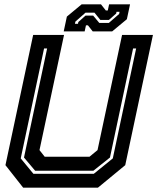

<svg xmlns="http://www.w3.org/2000/svg" viewBox="-20 -860 721 880"><path d="M86 0 5 -103 132 -700H273.5L161 -172L185 -141.5H390L427 -172L539.5 -700H681L554 -103L429 0ZM133 -63.5H410L497 -134L604 -638H590L484 -138L408 -77.5H141L90 -138L196 -638H182L75 -134ZM272 -716 286.5 -784 354 -840H443L465 -812H474L480 -840H576L561.5 -772L494 -716H405L383 -744H374L368 -716ZM323.5 -751H337.5L339 -759L372 -788.5H407L435 -755H479L526 -796L528 -806H514L512.5 -798L479 -768.5H440L413 -802H372L325.5 -761Z"/></svg>

Font: Tourney Thin
Style: Italic
Weight: 100
Italic angle: -12°
Designer: Tyler Finck
Foundry: Etcetera Type Co
Version: Version 1.015